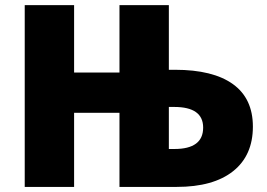

<svg xmlns="http://www.w3.org/2000/svg" viewBox="-20 -734 1049 754"><path d="M449.2 -291H271V0H77.1V-713.9H271V-449.2H449.2V-713.9H643.1V-460H667Q816.4 -460 894.8 -403.6Q973.1 -347.2 973.1 -236.8Q973.1 -123.5 895.5 -61.8Q817.9 0 673.8 0H449.2ZM643.1 -148.9H665Q777.8 -148.9 777.8 -232.9Q777.8 -314 664.1 -314H643.1Z"/></svg>

Font: OpenSansExtrabold
Style: Regular
Weight: 800
Foundry: Ascender Corporation
Version: Version 1.10